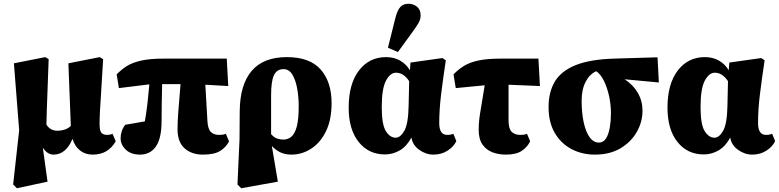

<svg xmlns="http://www.w3.org/2000/svg" viewBox="-20 -807 4146 1022"><path d="M473 16Q434 16 406 -6Q378 -28 366 -68Q331 16 265 16Q232 16 208 -21L233 160L70 195L50 175L82 -114L54 -470L221 -503L239 -492Q236 -403 233.5 -340.5Q231 -278 229.5 -231.5Q228 -185 227 -144Q247 -111 287 -111Q304 -111 323.5 -117Q343 -123 357 -137L344 -470L511 -503L529 -492Q523 -386 518.5 -319.5Q514 -253 512 -214Q510 -175 510 -148Q510 -111 520 -100Q530 -89 550 -89Q567 -89 579 -95L596 -55Q577 -21 546.5 -2.5Q516 16 473 16Z M613 -338 601 -411Q626 -437 655.5 -455.5Q685 -474 731.5 -484.5Q778 -495 852 -495H1187L1195 -349L1073 -356L1084 -165Q1086 -122 1101.5 -105.5Q1117 -89 1146 -89Q1170 -89 1182 -95L1199 -55Q1185 -25 1153.5 -4.5Q1122 16 1060 16Q1000 16 962.5 -17.5Q925 -51 925 -119Q925 -158 929 -211.5Q933 -265 941 -359H843Q842 -313 841 -261Q840 -209 840 -162Q840 -71 810 -27.5Q780 16 725 16Q677 16 649.5 -10.5Q622 -37 622 -71Q622 -90 628 -108.5Q634 -127 647 -143Q666 -146 694.5 -151Q723 -156 751 -161Q759 -205 765 -257.5Q771 -310 775 -358Z M1423 -298V-93Q1439 -75 1455 -69.5Q1471 -64 1489 -64Q1512 -64 1530.5 -79Q1549 -94 1559.5 -132.5Q1570 -171 1570 -243Q1570 -290 1562 -335Q1554 -380 1536.5 -409.5Q1519 -439 1489 -439Q1454 -439 1438.5 -407.5Q1423 -376 1423 -298ZM1244 175 1255 -66 1256 -214Q1257 -356 1319.5 -429.5Q1382 -503 1507 -503Q1629 -503 1687 -437Q1745 -371 1745 -258Q1745 -170 1715.5 -109Q1686 -48 1637 -16Q1588 16 1531 16Q1498 16 1472.5 4Q1447 -8 1427 -30L1459 160L1264 195Z M2012 -237Q2012 -144 2034 -109Q2056 -74 2086 -74Q2111 -74 2132 -110.5Q2153 -147 2155 -241L2158 -375Q2128 -420 2088 -420Q2057 -420 2034.5 -377.5Q2012 -335 2012 -237ZM2029 15Q1942 15 1889 -51.5Q1836 -118 1836 -234Q1836 -360 1890.5 -431.5Q1945 -503 2035 -503Q2078 -503 2110.5 -484Q2143 -465 2162 -433L2165 -474L2335 -498L2353 -486Q2338 -386 2328 -305Q2318 -224 2318 -152Q2318 -89 2360 -89Q2381 -89 2393 -95L2409 -56Q2396 -27 2363 -5.5Q2330 16 2287 16Q2247 16 2211.5 -9.5Q2176 -35 2170 -75Q2145 -28 2108 -6.5Q2071 15 2029 15ZM2045 -553 2084 -709Q2095 -753 2111 -770Q2127 -787 2154 -787Q2181 -787 2200 -771Q2219 -755 2219 -726Q2219 -704 2208 -685Q2197 -666 2178 -640L2098 -530Z M2406 -338 2394 -411Q2419 -437 2448.5 -455.5Q2478 -474 2524.5 -484.5Q2571 -495 2645 -495H2846L2854 -349L2687 -356V-165Q2687 -122 2703.5 -105.5Q2720 -89 2749 -89Q2773 -89 2785 -95L2802 -55Q2788 -25 2758 -4.5Q2728 16 2673 16Q2634 16 2601 3.5Q2568 -9 2548 -38Q2528 -67 2528 -116Q2528 -144 2531 -171Q2534 -198 2541.5 -240Q2549 -282 2560 -353Z M3146 16Q3078 16 3022 -13.5Q2966 -43 2933 -99.5Q2900 -156 2900 -237Q2900 -317 2933.5 -373Q2967 -429 3043.5 -460Q3120 -491 3248 -495L3480 -502L3487 -368L3305 -385Q3351 -355 3375.5 -312Q3400 -269 3400 -218Q3400 -158 3369.5 -104.5Q3339 -51 3282.5 -17.5Q3226 16 3146 16ZM3076 -271Q3076 -206 3087 -155.5Q3098 -105 3118.5 -76.5Q3139 -48 3168 -48Q3192 -48 3206 -70.5Q3220 -93 3226 -128.5Q3232 -164 3232 -203Q3232 -249 3222.5 -293.5Q3213 -338 3196 -374Q3179 -410 3154 -428Q3119 -413 3097.5 -372Q3076 -331 3076 -271Z M3709 -237Q3709 -144 3731 -109Q3753 -74 3783 -74Q3808 -74 3829 -110.5Q3850 -147 3852 -241L3855 -375Q3825 -420 3785 -420Q3754 -420 3731.5 -377.5Q3709 -335 3709 -237ZM3726 15Q3639 15 3586 -51.5Q3533 -118 3533 -234Q3533 -360 3587.5 -431.5Q3642 -503 3732 -503Q3775 -503 3807.5 -484Q3840 -465 3859 -433L3862 -474L4032 -498L4050 -486Q4035 -386 4025 -305Q4015 -224 4015 -152Q4015 -89 4057 -89Q4078 -89 4090 -95L4106 -56Q4093 -27 4060 -5.5Q4027 16 3984 16Q3944 16 3908.5 -9.5Q3873 -35 3867 -75Q3842 -28 3805 -6.5Q3768 15 3726 15Z"/></svg>

Font: Source Serif Pro Black
Style: Regular
Weight: 900
Designer: Frank Grießhammer
Foundry: Adobe Systems Incorporated
Version: Version 3.001;hotconv 1.0.111;makeotfexe 2.5.65597